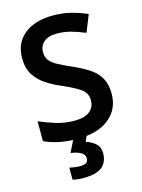

<svg xmlns="http://www.w3.org/2000/svg" viewBox="-140 -803 830 1122"><g transform="rotate(-15 275.0 -242.0)"><path d="M508 -195Q508 -100 439 -45Q370 10 248 10Q130 10 48 -30V-150Q93 -130 147 -113.5Q201 -97 257 -97Q321 -97 351 -122Q381 -147 381 -188Q381 -233 343 -259Q305 -285 232 -316Q188 -335 148 -361Q108 -387 82 -427Q56 -467 56 -529Q56 -621 120.5 -672.5Q185 -724 293 -724Q350 -724 399.5 -712Q449 -700 499 -678L458 -575Q413 -594 372.5 -605Q332 -616 289 -616Q237 -616 210 -592.5Q183 -569 183 -532Q183 -502 198 -482Q213 -462 244.5 -445Q276 -428 326 -406Q383 -381 424 -354Q465 -327 486.5 -289Q508 -251 508 -195ZM370 128Q370 182 335.5 211Q301 240 220 240Q201 240 185 238Q169 236 157 232V160Q169 163 187.5 165.5Q206 168 221 168Q243 168 256.5 160.5Q270 153 270 133Q270 91 186 79L225 0H306L288 39Q320 48 345 69.5Q370 91 370 128Z"/></g></svg>

Font: Noto Sans Gujarati SemiBold
Style: Regular
Weight: 600
Designer: Jelle Bosma - Monotype Design Team, Universal Thirst
Foundry: Monotype Imaging Inc.
Version: Version 2.106; ttfautohint (v1.8.4.7-5d5b)